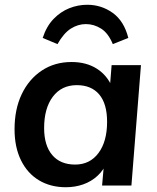

<svg xmlns="http://www.w3.org/2000/svg" viewBox="-20 -778 659 805"><path d="M256 7Q192 7 143.5 -22Q95 -51 68 -106Q41 -161 41 -236Q41 -320 71 -383Q101 -446 155 -482Q209 -518 280 -518Q342 -518 386 -490Q430 -462 451 -411L439 -392L448 -505H571L531 0H408L418 -114L428 -98Q415 -65 389 -41Q363 -17 329 -5Q295 7 256 7ZM295 -88Q357 -88 393 -136.5Q429 -185 429 -267Q429 -343 396 -382Q363 -421 302 -421Q238 -421 201.5 -372.5Q165 -324 165 -241Q165 -168 199 -128Q233 -88 295 -88ZM346 -758Q405 -758 452.5 -724Q500 -690 518 -619L453 -593Q434 -639 404 -658Q374 -677 340 -677Q307 -677 277 -658Q247 -639 221 -593L159 -619Q175 -668 204.5 -698.5Q234 -729 270.5 -743.5Q307 -758 346 -758Z"/></svg>

Font: Muli
Style: Bold Italic
Weight: 700
Italic angle: -4.541°
Designer: Vernon Adams
Foundry: Vernon Adams
Version: Version 2.100; ttfautohint (v1.8.1.43-b0c9)